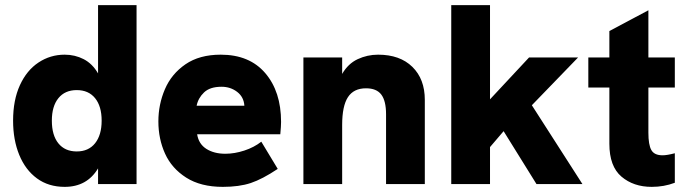

<svg xmlns="http://www.w3.org/2000/svg" viewBox="-20 -717 2683 748"><path d="M31 -247Q31 -327 57.5 -385Q84 -443 130 -473.5Q176 -504 232 -504Q272 -504 306 -486.5Q340 -469 362 -431V-697H512V0H362V-61Q319 11 232 11Q169 11 124 -22Q79 -55 55 -113.5Q31 -172 31 -247ZM376 -247Q376 -303 350.5 -334.5Q325 -366 279 -366Q233 -366 207.5 -334.5Q182 -303 182 -247Q182 -190 207.5 -158.5Q233 -127 279 -127Q325 -127 350.5 -159Q376 -191 376 -247Z M597 -244Q597 -310 622.5 -369.5Q648 -429 702.5 -466.5Q757 -504 840 -504Q952 -504 1013.5 -432Q1075 -360 1075 -242Q1075 -226 1072 -194H748Q754 -156 784 -137Q814 -118 858 -118Q894 -118 932 -130.5Q970 -143 998 -165L1062 -59Q1002 -19 957 -4Q912 11 848 11Q762 11 705.5 -25Q649 -61 623 -118.5Q597 -176 597 -244ZM932 -305Q930 -339 904 -359Q878 -379 843 -379Q798 -379 775 -357Q752 -335 746 -305Z M1162 -493H1313V-429Q1336 -469 1373.5 -486.5Q1411 -504 1453 -504Q1538 -504 1586.5 -456.5Q1635 -409 1635 -328V0H1484V-272Q1484 -324 1465.5 -348.5Q1447 -373 1406 -373Q1358 -373 1335.5 -338.5Q1313 -304 1313 -230V0H1162Z M1942 -206 1889 -144V0H1738V-697H1889V-330L2041 -493H2232L2052 -307L2249 0H2070Z M2354 -157V-376H2272V-493H2354V-596L2506 -677V-493H2609V-376H2506V-200Q2506 -153 2517.5 -132.5Q2529 -112 2561 -112Q2579 -112 2609 -120V-5Q2567 11 2519 11Q2448 11 2401 -29Q2354 -69 2354 -157Z"/></svg>

Font: Hanken Grotesk Black
Style: Regular
Weight: 900
Designer: Alfredo Marco Pradil
Foundry: Hanken Design Co.
Version: Version 3.014